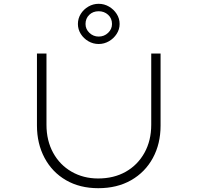

<svg xmlns="http://www.w3.org/2000/svg" viewBox="-20 -981 1036 1008"><path d="M496 7Q399 7 326.5 -35Q254 -77 214 -152Q174 -227 174 -322V-700H224V-326Q224 -243 259 -179Q294 -115 356 -79.5Q418 -44 495 -44Q578 -44 640.5 -79.5Q703 -115 738.5 -179Q774 -243 774 -326V-700H823V-321Q823 -226 782.5 -151.5Q742 -77 668.5 -35Q595 7 496 7ZM498 -750Q469 -750 444 -764.5Q419 -779 404 -803Q389 -827 389 -855Q389 -884 404 -908Q419 -932 444 -946.5Q469 -961 498 -961Q527 -961 552 -946.5Q577 -932 592.5 -908Q608 -884 608 -855Q608 -827 592.5 -803Q577 -779 552 -764.5Q527 -750 498 -750ZM498 -789Q527 -789 547.5 -808.5Q568 -828 568 -855Q568 -885 547.5 -903.5Q527 -922 498 -922Q468 -922 448.5 -903Q429 -884 429 -855Q429 -828 449.5 -808.5Q470 -789 498 -789Z"/></svg>

Font: Lexend Tera ExtraLight
Style: Regular
Weight: 250
Designer: Bonnie Shaver-Troup, Thomas Jockin
Foundry: Lexend
Version: Version 1.007